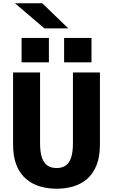

<svg xmlns="http://www.w3.org/2000/svg" viewBox="-20 -1143 690 1174"><path d="M326 11Q272.5 11 224.8 -3Q177 -17 139.8 -48.5Q102.5 -80 81.2 -132Q60 -184 60 -260V-700H225V-267Q225 -211.5 236.8 -178.2Q248.5 -145 271 -130.2Q293.5 -115.5 326 -115.5Q358.5 -115.5 380.8 -130.2Q403 -145 414.5 -178.2Q426 -211.5 426 -267V-700H591V-260Q591 -184 570 -132Q549 -80 512.2 -48.5Q475.5 -17 427.8 -3Q380 11 326 11ZM112 -911H279V-762H112ZM372 -911H539.5V-762H372ZM251.5 -969.5 71.5 -1123H238.5L397.5 -969.5Z"/></svg>

Font: Trispace Thin
Style: Bold
Weight: 700
Version: Version 1.210